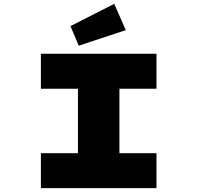

<svg xmlns="http://www.w3.org/2000/svg" viewBox="-20 -980 1028 1000"><path d="M193 0V-182H386V-518H193V-700H795V-518H602V-182H795V0ZM390 -742 347 -844 575 -960 635 -823Z"/></svg>

Font: Lexend Zetta Black
Style: Regular
Weight: 900
Designer: Bonnie Shaver-Troup, Thomas Jockin
Foundry: Lexend
Version: Version 1.007